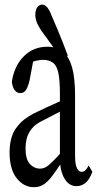

<svg xmlns="http://www.w3.org/2000/svg" viewBox="-20 -798 436 823"><path d="M125 4.4Q82.5 4.4 51.8 -33.7Q21 -71.8 21 -146Q21 -181.2 30.5 -212.2Q40 -243.2 67.9 -271.5Q95.7 -299.8 148.9 -323.2Q168.9 -333 189.5 -342.3Q210 -351.6 229.5 -360.4Q249 -369.1 269 -377.4V-334Q242.2 -322.3 217 -309.1Q191.9 -295.9 166 -282.7Q130.9 -266.1 115 -245.1Q99.1 -224.1 94.2 -202.9Q89.4 -181.6 89.4 -162.6Q89.4 -115.7 107.7 -95.5Q126 -75.2 151.9 -75.2Q164.6 -75.2 176.5 -81.8Q188.5 -88.4 207.3 -107.2Q226.1 -126 257.3 -161.6L267.6 -101.6H244.1Q220.7 -65.9 202.9 -42.5Q185.1 -19 167 -7.3Q148.9 4.4 125 4.4ZM308.1 0Q275.4 0 256.1 -33Q236.8 -65.9 236.8 -120.6V-126.5V-396.5Q236.8 -455.6 229.7 -487.1Q222.7 -518.6 205.8 -530Q189 -541.5 164.1 -541.5Q151.4 -541.5 134 -537.4Q116.7 -533.2 94.2 -521L126.5 -559.1L107.4 -456.5Q101.6 -429.2 92.5 -414.1Q83.5 -398.9 67.4 -398.9Q51.8 -398.9 42.2 -412.4Q32.7 -425.8 30.8 -448.2Q41.5 -516.6 82.5 -557.1Q123.5 -597.7 182.6 -597.7Q223.6 -597.7 249.8 -576.4Q275.9 -555.2 288.8 -509.8Q301.8 -464.4 301.8 -388.2V-132.3Q301.8 -93.8 309.6 -77.6Q317.4 -61.5 330.1 -61.5Q339.8 -61.5 346.9 -69.1Q354 -76.7 359.9 -88.4L376 -61.5Q362.8 -26.4 345.5 -13.2Q328.1 0 308.1 0ZM270.5 -560.1 250.5 -536.6Q235.4 -558.1 219.7 -579.8Q204.1 -601.6 188.7 -623.3Q173.3 -645 157.2 -666.5Q141.6 -690.4 136.5 -705.6Q131.3 -720.7 131.3 -732.4Q131.3 -756.3 140.1 -767.3Q148.9 -778.3 160.6 -778.3Q171.4 -778.3 181.4 -767.6Q191.4 -756.8 202.1 -729Q214.8 -699.7 226.6 -671.6Q238.3 -643.6 249 -616.5Q259.8 -589.4 270.5 -560.1Z"/></svg>

Font: Scarab Serif
Style: Regular
Weight: 400
Designer: John Roberts
Foundry: Scarab
Version: 1.0